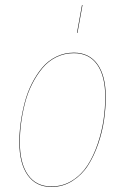

<svg xmlns="http://www.w3.org/2000/svg" viewBox="-20 -737 499 766"><path d="M307.1 -716.8H309.1L289.1 -606H287.1ZM185.1 8.8Q123.5 8.8 90.3 -38.3Q57.1 -85.4 57.1 -169.9Q57.1 -207.5 62.5 -247.1Q67.9 -286.6 78.4 -327.1Q88.9 -367.7 106.9 -403.3Q125 -439 148.2 -466.8Q171.4 -494.6 204.1 -510.7Q236.8 -526.9 274.9 -526.9Q335.9 -526.9 368.9 -480.7Q401.9 -434.6 401.9 -350.1Q401.9 -305.2 395 -258.1Q388.2 -210.9 371.6 -162.6Q355 -114.3 330.8 -76.7Q306.6 -39.1 268.8 -15.1Q231 8.8 185.1 8.8ZM185.1 6.8Q231 6.8 268.3 -16.8Q305.7 -40.5 329.6 -77.9Q353.5 -115.2 369.9 -163.6Q386.2 -211.9 393.1 -258.5Q399.9 -305.2 399.9 -350.1Q399.9 -433.6 367.7 -479.2Q335.4 -524.9 274.9 -524.9Q236.8 -524.9 204.3 -508.8Q171.9 -492.7 148.9 -464.8Q126 -437 108.2 -401.9Q90.3 -366.7 79.8 -326.2Q69.3 -285.6 64.2 -246.6Q59.1 -207.5 59.1 -169.9Q59.1 -85.9 91.6 -39.6Q124 6.8 185.1 6.8Z"/></svg>

Font: Fira Sans Compressed Two
Style: Italic
Weight: 100
Width: 3
Italic angle: -8°
Designer: Carrois Corporate & Edenspiekermann AG
Foundry: Carrois Corporate GbR & Edenspiekermann AG
Version: Version 4.203;PS 004.203;hotconv 1.0.88;makeotf.lib2.5.64775